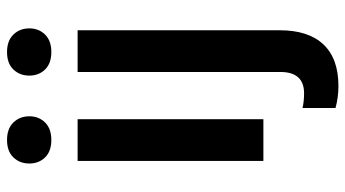

<svg xmlns="http://www.w3.org/2000/svg" viewBox="-238 -531 982 546"><g transform="rotate(-90 253.0 -258.0)"><path d="M61 0ZM187 0H68.4V-528.3H187ZM61 -665.5Q61 -692.9 78.4 -710.9Q95.7 -729 127.9 -729Q160.2 -729 177.7 -710.9Q195.3 -692.9 195.3 -665.5Q195.3 -638.7 177.7 -620.8Q160.2 -603 127.9 -603Q95.7 -603 78.4 -620.8Q61 -638.7 61 -665.5ZM439.9 -528.3V46.9Q439.9 127.9 399.7 170.7Q359.4 213.4 281.7 213.4Q249 213.4 218.8 205.1V111.3Q237.3 115.7 260.7 115.7Q319.8 115.7 321.3 51.3V-528.3ZM311 -665.5Q311 -692.9 328.4 -710.9Q345.7 -729 377.9 -729Q410.2 -729 427.7 -710.9Q445.3 -692.9 445.3 -665.5Q445.3 -638.7 427.7 -620.8Q410.2 -603 377.9 -603Q345.7 -603 328.4 -620.8Q311 -638.7 311 -665.5Z"/></g></svg>

Font: Roboto Medium
Style: Regular
Weight: 500
Designer: Google
Version: Version 2.134; 2016; ttfautohint (v1.6)